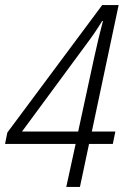

<svg xmlns="http://www.w3.org/2000/svg" viewBox="-25 -739 504 759"><path d="M291 0 327 -170H421L431 -219H338L444 -719H379L4 -215L-5 -170H274L237 0ZM317 -565Q351 -610 379 -656H382Q374 -626 365 -589Q356 -552 347 -510L284 -219H62Z"/></svg>

Font: Noto Sans UI SemiCondensed Light
Style: Italic
Weight: 300
Width: 4
Designer: Monotype Design Team
Foundry: Monotype Imaging Inc.
Version: 1.001